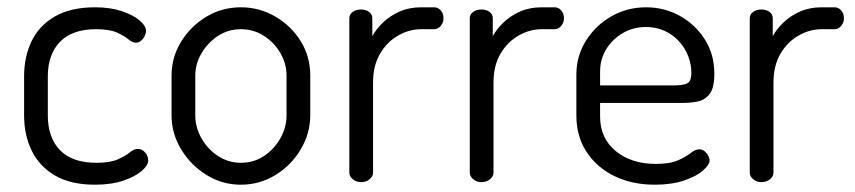

<svg xmlns="http://www.w3.org/2000/svg" viewBox="-20 -499 2342 526"><path d="M240 7Q174 7 131 -18Q88 -43 67 -86Q46 -129 46 -183V-290Q46 -343 66.5 -386Q87 -429 130.5 -454Q174 -479 240 -479Q282 -479 313.5 -468.5Q345 -458 362.5 -443Q380 -428 380 -414Q380 -408 376.5 -400.5Q373 -393 366.5 -387.5Q360 -382 352 -382Q343 -382 331.5 -391.5Q320 -401 300 -410Q280 -419 243 -419Q178 -419 144.5 -384.5Q111 -350 111 -290V-183Q111 -122 144.5 -87.5Q178 -53 244 -53Q282 -53 303 -62.5Q324 -72 335.5 -81.5Q347 -91 357 -91Q366 -91 372.5 -86Q379 -81 382.5 -74Q386 -67 386 -59Q386 -46 368 -30.5Q350 -15 317.5 -4Q285 7 240 7Z M640 7Q589 7 546 -19.5Q503 -46 476.5 -89.5Q450 -133 450 -183V-292Q450 -342 476 -384.5Q502 -427 545 -453Q588 -479 640 -479Q691 -479 734.5 -453.5Q778 -428 804 -386Q830 -344 830 -292V-183Q830 -134 804 -90Q778 -46 734.5 -19.5Q691 7 640 7ZM640 -53Q675 -53 703 -71.5Q731 -90 748 -120Q765 -150 765 -183V-292Q765 -324 748.5 -353Q732 -382 703.5 -400.5Q675 -419 640 -419Q605 -419 577 -400.5Q549 -382 532 -353Q515 -324 515 -292V-183Q515 -150 532 -120Q549 -90 577.5 -71.5Q606 -53 640 -53Z M969 0Q956 0 946.5 -8Q937 -16 937 -26V-449Q937 -460 946.5 -466.5Q956 -473 969 -473Q982 -473 991 -466.5Q1000 -460 1000 -449V-400Q1011 -420 1030 -438Q1049 -456 1075 -467.5Q1101 -479 1134 -479H1169Q1180 -479 1187.5 -470.5Q1195 -462 1195 -449Q1195 -437 1187.5 -428Q1180 -419 1169 -419H1134Q1101 -419 1070.5 -401.5Q1040 -384 1021 -351.5Q1002 -319 1002 -273V-26Q1002 -16 992.5 -8Q983 0 969 0Z M1299 0Q1286 0 1276.5 -8Q1267 -16 1267 -26V-449Q1267 -460 1276.5 -466.5Q1286 -473 1299 -473Q1312 -473 1321 -466.5Q1330 -460 1330 -449V-400Q1341 -420 1360 -438Q1379 -456 1405 -467.5Q1431 -479 1464 -479H1499Q1510 -479 1517.5 -470.5Q1525 -462 1525 -449Q1525 -437 1517.5 -428Q1510 -419 1499 -419H1464Q1431 -419 1400.5 -401.5Q1370 -384 1351 -351.5Q1332 -319 1332 -273V-26Q1332 -16 1322.5 -8Q1313 0 1299 0Z M1774 7Q1711 7 1662.5 -17Q1614 -41 1586.5 -83.5Q1559 -126 1559 -183V-295Q1559 -345 1585 -387Q1611 -429 1654.5 -454Q1698 -479 1750 -479Q1800 -479 1842.5 -455.5Q1885 -432 1911 -391Q1937 -350 1937 -297Q1937 -258 1924 -241.5Q1911 -225 1891.5 -221Q1872 -217 1850 -217H1624V-180Q1624 -120 1667 -85Q1710 -50 1776 -50Q1816 -50 1838 -60Q1860 -70 1872.5 -80Q1885 -90 1896 -90Q1904 -90 1910.5 -84.5Q1917 -79 1920.5 -72Q1924 -65 1924 -59Q1924 -48 1906 -32Q1888 -16 1854 -4.5Q1820 7 1774 7ZM1624 -265H1824Q1854 -265 1864 -271.5Q1874 -278 1874 -299Q1874 -331 1858.5 -360Q1843 -389 1814.5 -407Q1786 -425 1749 -425Q1715 -425 1686.5 -408.5Q1658 -392 1641 -364.5Q1624 -337 1624 -303Z M2066 0Q2053 0 2043.5 -8Q2034 -16 2034 -26V-449Q2034 -460 2043.5 -466.5Q2053 -473 2066 -473Q2079 -473 2088 -466.5Q2097 -460 2097 -449V-400Q2108 -420 2127 -438Q2146 -456 2172 -467.5Q2198 -479 2231 -479H2266Q2277 -479 2284.5 -470.5Q2292 -462 2292 -449Q2292 -437 2284.5 -428Q2277 -419 2266 -419H2231Q2198 -419 2167.5 -401.5Q2137 -384 2118 -351.5Q2099 -319 2099 -273V-26Q2099 -16 2089.5 -8Q2080 0 2066 0Z"/></svg>

Font: Dosis
Style: Regular
Weight: 400
Designer: EdgarTolentino, PabloImpallari, IginoMarini
Foundry: EdgarTolentino, PabloImpallari, IginoMarini
Version: Version 3.001; ttfautohint (v1.8.2)